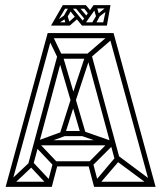

<svg xmlns="http://www.w3.org/2000/svg" viewBox="-20 -729 629 749"><path d="M567 0 404 -595 423 -600 587 0ZM23 -1 9 -15 92 -93 107 -80ZM8 0V-20H182V0ZM171 -1 97 -80 112 -93 185 -15ZM182 0 163 -5 187 -96 206 -91ZM191 -80 116 -159 131 -172 205 -94ZM194 -80V-100H340V-80ZM123 -158 115 -176 230 -218 238 -200ZM2 0 166 -600 185 -595 22 0ZM347 0 323 -91 342 -96 366 -5ZM127 -162V-182H419V-162ZM108 -80 89 -85 206 -520 225 -515ZM359 -1 345 -15 427 -112 443 -99ZM347 0V-20H581V0ZM230 -198V-218H304V-198ZM338 -80 324 -94 413 -184 429 -171ZM232 -200 213 -206 258 -348 277 -343ZM296 -201 256 -338 275 -343 315 -207ZM415 -158 295 -200 304 -218 424 -176ZM568 -2 425 -108 438 -124 580 -18ZM257 -332 206 -506 225 -511 276 -338ZM431 -94 317 -515 336 -520 450 -99ZM206 -501 164 -588 182 -597 223 -511ZM275 -335 256 -341 313 -513 332 -508ZM206 -500V-520H336V-500ZM166 -580V-600H423V-580ZM330 -501 318 -517 410 -596 423 -581ZM300 -629 240 -703 253 -709 313 -636ZM298 -642H397L383 -629H300ZM314 -650 272 -701 283 -708 323 -661ZM233 -695V-709H315L318 -695ZM195 -629H179L225 -709H242ZM252 -629H233L273 -665L283 -656ZM242 -672 252 -640 238 -630 231 -655ZM241 -642V-629H192L198 -642ZM239 -656 223 -657 247 -699 260 -692ZM232 -670 240 -659 204 -635 198 -646ZM397 -709H411L397 -629H380ZM345 -709H363L308 -631L295 -638ZM355 -664 345 -698 356 -708 368 -667ZM350 -696V-709H399L393 -696ZM360 -675 371 -669 350 -630 337 -637ZM366 -663 358 -672 397 -703 404 -692ZM326 -673 305 -700 315 -709 335 -685Z"/></svg>

Font: Octagon Variable
Style: Regular
Weight: 400
Designer: Alexander Royter, Emma Schmalisch, Felix Willnauer, Friederike Temme, Greta Wachholz, Jason Tsiakas, Julia Baskal, Julia
Foundry: Type Design @ HAW Hamburg
Version: Version 1.000